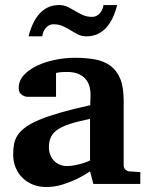

<svg xmlns="http://www.w3.org/2000/svg" viewBox="-20 -729 593 761"><path d="M350.1 0 336.9 -49.8Q311 -32.2 282.7 -18.6Q257.8 -6.8 227.1 2.7Q196.3 12.2 163.1 12.2Q135.7 12.2 112.1 3.2Q88.4 -5.9 70.6 -22.7Q52.7 -39.6 42.5 -63.5Q32.2 -87.4 32.2 -117.2Q32.2 -139.6 35.9 -158.7Q39.6 -177.7 50.5 -194.1Q61.5 -210.4 82 -225.3Q102.5 -240.2 136.5 -254.4Q170.4 -268.6 219.7 -282.7Q269 -296.9 337.9 -312V-324.2Q337.9 -331.5 338.4 -337.4Q338.4 -344.2 338.9 -351.1Q339.4 -365.2 335.9 -381.6Q332.5 -397.9 322.3 -411.9Q312 -425.8 293.5 -434.8Q274.9 -443.8 245.1 -443.8Q234.9 -443.8 226.8 -443.4Q218.8 -442.9 213.4 -441.9Q207 -440.9 202.1 -439.9V-345.2H99.1Q86.4 -344.2 76.7 -347.7Q68.4 -350.6 61.3 -357.9Q54.2 -365.2 54.2 -380.9Q54.2 -408.7 74 -430.7Q93.8 -452.6 125.7 -468Q157.7 -483.4 197.5 -491.7Q237.3 -500 276.9 -500Q319.8 -500 355.5 -493.7Q391.1 -487.3 416.7 -469Q442.4 -450.7 456.3 -417.5Q470.2 -384.3 470.2 -330.1V-73.2Q470.2 -64 476.6 -57.4Q482.9 -50.8 492.2 -49.8L536.1 -46.9V0ZM336.9 -257.8Q288.6 -248 257.1 -237.8Q225.6 -227.5 207 -214.4Q188.5 -201.2 181.2 -184.3Q173.8 -167.5 173.8 -145Q173.8 -129.4 179 -116Q184.1 -102.5 193.6 -92.5Q203.1 -82.5 216.3 -76.7Q229.5 -70.8 245.1 -70.8Q261.2 -70.8 277.6 -74.2Q293.9 -77.6 307.1 -81.5Q322.8 -86.4 336.9 -92.8ZM444.3 -709Q438 -683.1 427.7 -660.6Q417.5 -638.2 402.8 -621.3Q388.2 -604.5 368.4 -594.7Q348.6 -585 323.2 -585Q303.7 -585 289.1 -592.5Q274.4 -600.1 260 -608.9Q245.6 -617.7 229.5 -625.2Q213.4 -632.8 191.4 -632.8Q174.8 -632.8 162.4 -619.1Q149.9 -605.5 147.5 -585H93.3Q99.6 -610.8 109.9 -633.3Q120.1 -655.8 134.8 -672.6Q149.4 -689.5 168.9 -699.2Q188.5 -709 213.4 -709Q232.9 -709 248 -701.7Q263.2 -694.3 277.6 -685.5Q292 -676.8 308.1 -669.4Q324.2 -662.1 346.2 -662.1Q354 -662.1 361.6 -665.8Q369.1 -669.4 375 -675.8Q380.9 -682.1 385 -690.7Q389.2 -699.2 390.1 -709Z"/></svg>

Font: Charis SIL Am
Style: Bold
Weight: 700
Foundry: SIL International
Version: Version 5.000